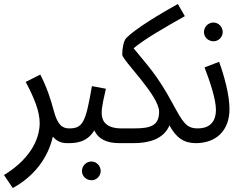

<svg xmlns="http://www.w3.org/2000/svg" viewBox="-47 -713 1226 963"><path d="M17 230C126 171 195 76 218 -28C236 -6 259 5 290 5C329 5 340 -12 340 -34C340 -56 328 -69 300 -69C265 -69 241 -87 222 -160C208 -212 190 -271 155 -339L82 -302C127 -217 152 -153 152 -95C152 -35 123 73 -27 165Z M290 5C327 5 387 5 426 -59C446 -16 487 5 553 5C592 5 603 -12 603 -34C603 -56 591 -69 563 -69C483 -69 463 -107 463 -147C463 -179 476 -232 484 -268L414 -281C383 -100 369 -69 300 -69ZM412 191C437 191 458 170 458 145C458 119 437 97 412 97C385 97 364 119 364 145C364 170 385 191 412 191Z M553 5H621C692 5 772 -11 803 -84C837 -21 877 5 935 5C974 5 985 -12 985 -34C985 -56 973 -69 945 -69C886 -69 870 -100 816 -199C743 -334 693 -385 623 -471C685 -522 785 -578 880 -632L845 -693C758 -645 632 -569 587 -523C573 -510 566 -469 566 -439C566 -411 751 -234 751 -153C751 -82 708 -69 624 -69H562Z M1024 -506C1049 -506 1070 -527 1070 -552C1070 -578 1049 -600 1024 -600C997 -600 976 -578 976 -552C976 -527 997 -506 1024 -506ZM935 5C1034 5 1104 -55 1104 -166C1104 -239 1076 -337 1052 -403L979 -375C1008 -299 1036 -213 1036 -163C1036 -90 992 -69 945 -69Z"/></svg>

Font: Noto Sans Arabic UI XCn
Style: Regular
Weight: 400
Width: 2
Designer: Monotype Design Team, Nadine Chahine and Nizar Qandah
Foundry: Monotype Imaging Inc.
Version: Version 2.010